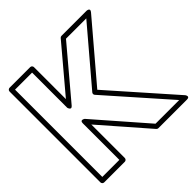

<svg xmlns="http://www.w3.org/2000/svg" viewBox="-301 -1543 1848 1848"><g transform="rotate(-45 622.5 -619.0)"><path d="M1161.6 -25H839.4L390.8 -539.4C390.8 -539.4 347 -571.3 347 -523V-25H115V-1213H347V-734C347 -734 360.9 -682.1 391.1 -717.9L808.6 -1213H1084.9L621.9 -668.2C613.9 -658.7 614.3 -644.4 622.3 -635.4ZM1217 25C1266.4 25 1235.7 -16.6 1235.7 -16.6L674.1 -652.3L1158.1 -1221.8C1190.3 -1259.8 1139 -1263 1139 -1263H797C790 -1263 782.6 -1259.8 777.9 -1254.1L397 -802.4V-1238C397 -1248.7 387.1 -1263 372 -1263H90C79.3 -1263 65 -1253.1 65 -1238V0C65 10.7 74.9 25 90 25H372C382.7 25 397 15.1 397 0V-456.3L809.2 16.4C813.5 21.5 820.7 25 828 25Z"/></g></svg>

Font: Poland Can Into
Style: BigWritingsOLn
Weight: 700
Foundry: Cannot Into Space Fonts
Version: Version 0.92